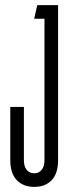

<svg xmlns="http://www.w3.org/2000/svg" viewBox="-20 -720 266 747"><path d="M206 -97Q206 -45 181 -19Q156 7 115 7H111Q71 7 45.5 -19Q20 -45 20 -97V-304H73V-97Q73 -72 84 -59Q95 -46 111 -46H115Q131 -46 142 -59Q153 -72 153 -97V-647H113L125 -700H206Z"/></svg>

Font: Karantina Light
Style: Regular
Weight: 300
Designer: Rony Koch
Foundry: Rony Koch
Version: Version 1.000; ttfautohint (v1.8.3)